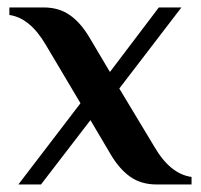

<svg xmlns="http://www.w3.org/2000/svg" viewBox="-20 -490 533 510"><path d="M28.8 0 193.8 -215.8 102.1 -370.1Q60.1 -442.4 4.9 -450.2V-470.2H96.2Q136.7 -470.2 165.8 -449.7Q194.8 -429.2 217.8 -390.1L272 -298.8L401.9 -470.2H461.9L296.9 -254.9L390.1 -100.1Q432.1 -27.8 488.8 -20V0H396Q355 0 325.9 -20.5Q296.9 -41 273.9 -80.1L220.2 -170.9L88.9 0Z"/></svg>

Font: El Messiri SemiBold
Style: Regular
Weight: 600
Designer: Mohamed Gaber
Foundry: Kief Type Foundry
Version: Version 2.007;PS 002.007;hotconv 1.0.88;makeotf.lib2.5.64775